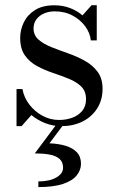

<svg xmlns="http://www.w3.org/2000/svg" viewBox="-20 -490 478 761"><path d="M45.5 10V-137H69Q75 -103.5 96.2 -75.8Q117.5 -48 148.2 -31.2Q179 -14.5 214.5 -14.5Q242.5 -14.5 266.8 -23.5Q291 -32.5 306 -50.8Q321 -69 321 -97Q321 -128.5 302 -147Q283 -165.5 253.5 -177.5Q224 -189.5 190.5 -200.8Q157 -212 127.5 -227.8Q98 -243.5 79 -270Q60 -296.5 60 -339.5Q60 -371.5 74.2 -401.2Q88.5 -431 118.5 -450Q148.5 -469 195.5 -469Q229 -469 257.2 -458.2Q285.5 -447.5 307 -429L343 -469.5H363.5V-330H340Q337 -359 318.2 -385Q299.5 -411 268.2 -428Q237 -445 196.5 -445Q174 -445 154.8 -436.8Q135.5 -428.5 124.2 -413.2Q113 -398 113 -377.5Q113 -350.5 132.5 -333.2Q152 -316 183.2 -303.5Q214.5 -291 249.5 -278.8Q284.5 -266.5 315.8 -249.2Q347 -232 366.8 -205.5Q386.5 -179 386.5 -138Q386.5 -93.5 365 -60Q343.5 -26.5 306.8 -8.2Q270 10 223 10Q189.5 10 159 -2Q128.5 -14 104.5 -34L65.5 10ZM132 251.5V229Q176.5 229 203.2 213.5Q230 198 230 175Q230 152 215.5 139.5Q201 127 175.8 122.5Q150.5 118 118 118L206 0H234.5L176 78Q212.5 79.5 240.5 88Q268.5 96.5 284.8 113.8Q301 131 301 159Q301 184 284 205.2Q267 226.5 229.8 239Q192.5 251.5 132 251.5Z"/></svg>

Font: BodoniModa 10 Custom
Style: Regular
Weight: 400
Designer: Owen Earl
Foundry: indestructible type
Version: Version 2.005